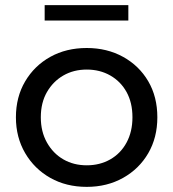

<svg xmlns="http://www.w3.org/2000/svg" viewBox="-20 -722 675 748"><path d="M318 6Q238 6 176 -29Q114 -64 78 -125.5Q42 -187 42 -265Q42 -344 78 -405Q114 -466 176 -500.5Q238 -535 318 -535Q397 -535 459.5 -500.5Q522 -466 557.5 -405.5Q593 -345 593 -265Q593 -186 557.5 -125Q522 -64 459.5 -29Q397 6 318 6ZM318 -78Q369 -78 409.5 -101Q450 -124 473 -166.5Q496 -209 496 -265Q496 -322 473 -363.5Q450 -405 409.5 -428Q369 -451 318 -451Q267 -451 227 -428Q187 -405 163 -363.5Q139 -322 139 -265Q139 -209 163 -166.5Q187 -124 227 -101Q267 -78 318 -78ZM154 -642V-702H480V-642Z"/></svg>

Font: Montserrat Thin Medium
Style: Regular
Weight: 500
Version: Version 9.000